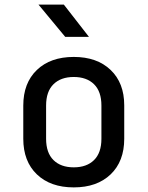

<svg xmlns="http://www.w3.org/2000/svg" viewBox="-20 -805 640 833"><path d="M300 8Q199 8 140 -48.5Q81 -105 81 -203V-347Q81 -445 140 -501.5Q199 -558 300 -558Q401 -558 460 -501.5Q519 -445 519 -348V-203Q519 -105 460 -48.5Q401 8 300 8ZM300 -79Q356 -79 388 -110.5Q420 -142 420 -203V-347Q420 -408 388 -439.5Q356 -471 300 -471Q244 -471 212 -439.5Q180 -408 180 -347V-203Q180 -142 212 -110.5Q244 -79 300 -79ZM263 -645 147 -785H257L366 -645Z"/></svg>

Font: Tiny Medium
Style: Regular
Weight: 500
Monospace: yes
Designer: Philipp Nurullin, Konstantin Bulenkov
Foundry: JetBrains
Version: Version 2.251; ttfautohint (v1.8.4.7-5d5b)